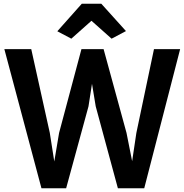

<svg xmlns="http://www.w3.org/2000/svg" viewBox="-20 -1008 994 1035"><path d="M203.5 7 3.5 -743H148.5L248.5 -291.5L281.5 -80.5H263L298.5 -291.5L419 -743H538.5L662 -291.5L704 -80H683.5L715 -291L810 -743H951L757.5 7H615.5L496 -434.5L455 -683L495.5 -682.5L457 -434.5L336.5 7ZM364.5 -799.5 289 -839.5 421 -988H526L659 -840.5L581.5 -799.5L473 -896Z"/></svg>

Font: Merriweather Sans SemiBold
Style: Regular
Weight: 600
Designer: Eben Sorkin
Foundry: Eben Sorkin
Version: Version 2.001